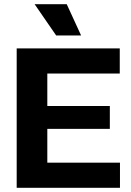

<svg xmlns="http://www.w3.org/2000/svg" viewBox="-20 -889 622 909"><path d="M59 0V-660H204V0ZM161 0V-119H548V0ZM161 -279V-387H500V-279ZM161 -541V-660H547V-541ZM246 -721 144 -869H296L364 -721Z"/></svg>

Font: Bricolage Grotesque 28pt
Style: Bold
Weight: 700
Designer: Mathieu Triay
Foundry: Atelier Triay
Version: Version 1.000;gftools[0.9.30]